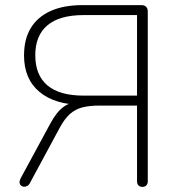

<svg xmlns="http://www.w3.org/2000/svg" viewBox="-20 -725 694 751"><path d="M537 6Q527 6 521.5 0Q516 -6 516 -16V-312H369Q330 -312 302.5 -305Q275 -298 254 -279.5Q233 -261 214 -226L97 -9Q93 -1 86 2.5Q79 6 73 5.5Q67 5 62 0.5Q57 -4 56.5 -11Q56 -18 61 -28L177 -242Q201 -287 228.5 -307Q256 -327 294 -327H313L303 -315Q195 -315 134.5 -365.5Q74 -416 74 -508Q74 -572 100.5 -615.5Q127 -659 178 -682Q229 -705 303 -705H533Q545 -705 551.5 -698.5Q558 -692 558 -680V-16Q558 -6 552.5 0Q547 6 537 6ZM307 -351H516V-666H307Q213 -666 165.5 -626Q118 -586 118 -509Q118 -431 165.5 -391Q213 -351 307 -351Z"/></svg>

Font: Nunito ExtraLight
Style: Regular
Weight: 200
Designer: Vernon Adams
Foundry: Vernon Adams
Version: Version 3.602;April 4, 2023;FontCreator 14.0.0.2856 64-bit